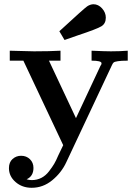

<svg xmlns="http://www.w3.org/2000/svg" viewBox="-20 -682 646 902"><path d="M22 107.9Q22 80.1 39.1 64.9Q56.2 49.8 79.1 49.8Q104 49.8 120.6 65.9Q137.2 82 137.2 106.9Q137.2 146 105 160.2Q116.2 164.1 128.9 164.1Q153.8 164.1 174.3 153.6Q194.8 143.1 210.4 122.6Q226.1 102.1 234.6 87.6Q243.2 73.2 253.9 47.9L276.9 0L89.8 -397H25.9V-443.8Q35.6 -443.8 79.8 -442.4Q124 -440.9 140.1 -440.9Q214.4 -440.9 264.2 -443.8V-397H210L336.9 -127L452.1 -373Q457 -377.9 457 -384.8Q457 -397 410.2 -397V-443.8Q473.1 -440.9 501 -440.9Q543.9 -440.9 580.1 -443.8V-397Q549.3 -397 533.7 -394.5Q518.1 -392.1 513.9 -388.4Q509.8 -384.8 505.9 -376L291 81.1Q268.1 129.9 225.1 165Q182.1 200.2 128.9 200.2Q84 200.2 53 173.1Q22 146 22 107.9ZM258.8 -535.2Q377 -644 389.2 -651.9Q403.3 -661.6 418.9 -662.1Q441.9 -662.1 459.5 -642.6Q477.1 -623 477.1 -599.1Q477.1 -571.3 456.5 -558.6Q436 -545.9 346.2 -516.1Q307.1 -502 283.2 -494.1Z"/></svg>

Font: CMU Serif
Style: Bold
Weight: 700
Version: Version 0.7.0